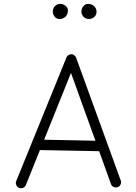

<svg xmlns="http://www.w3.org/2000/svg" viewBox="-20 -954 712 1005"><path d="M79.1 28.8Q68.8 24.4 64.7 13.7Q60.5 2.9 65.4 -7.3L328.1 -653.8Q333 -664.6 344.5 -668.5Q356 -672.4 366.2 -666.5Q375 -661.1 378.4 -652.3L611.8 -9.8Q615.7 0.5 611.3 11Q606.9 21.5 596.2 25.4Q585.9 29.3 575.4 24.9Q564.9 20.5 561 9.8L499 -162.6L189 -168.5L115.2 15.1Q110.8 25.4 100.1 29.5Q89.4 33.7 79.1 28.8ZM351.6 -572.3 210.9 -222.7 479.5 -217.3ZM485.4 -892.6Q485.4 -875.5 473.1 -865Q460.9 -854.5 445.3 -854.5Q428.2 -854.5 417.2 -866.5Q406.2 -878.4 406.2 -892.1Q406.2 -910.2 416.5 -921.9Q426.8 -933.6 441.4 -933.6Q460 -933.6 472.7 -921.6Q485.4 -909.7 485.4 -892.6ZM335.4 -898.9Q335.4 -879.4 323 -866.9Q310.5 -854.5 291 -854.5Q275.9 -854.5 266.1 -866.9Q256.3 -879.4 256.3 -894Q256.3 -910.6 267.6 -922.1Q278.8 -933.6 295.4 -933.6Q310.5 -933.6 323 -923.8Q335.4 -914.1 335.4 -898.9Z"/></svg>

Font: Mikhak-DS2-FD Light
Style: Regular
Weight: 300
Designer: Amin Abedi
Version: Version 3.2